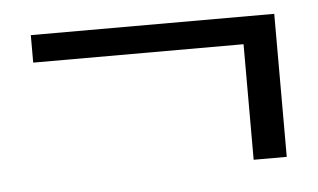

<svg xmlns="http://www.w3.org/2000/svg" viewBox="-32 -348 564 341"><g transform="rotate(-5 250.0 -177.5)"><path d="M467 -305V-50H408V-256H33V-305Z"/></g></svg>

Font: GFS Neohellenic Rg
Style: Bold
Weight: 700
Designer: Designed by Takis Katsoulidis and George D. Matthiopoulos.
Foundry: Designed by Takis Katsoulidis and George D. Matthiopoulos.
Version: Version 1.0